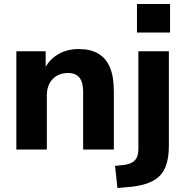

<svg xmlns="http://www.w3.org/2000/svg" viewBox="-20 -750 927 963"><path d="M62 0V-493H209V-400H201Q225 -450 270.5 -477Q316 -504 374 -504Q434 -504 473 -481Q512 -458 531.5 -411.5Q551 -365 551 -293V0H397V-287Q397 -321 389 -342Q381 -363 364 -373.5Q347 -384 321 -384Q289 -384 265 -370Q241 -356 228 -331Q215 -306 215 -273V0ZM667 -587V-730H833V-587ZM569 193 557 82 605 77Q640 72 657 53.5Q674 35 674 -2V-493H827V-19Q827 32 816 70Q805 108 780.5 132.5Q756 157 715 171Q674 185 614 189Z"/></svg>

Font: Nunito Sans 11pt ExtraBold
Style: Regular
Weight: 800
Version: Version 3.101;gftools[0.9.27]